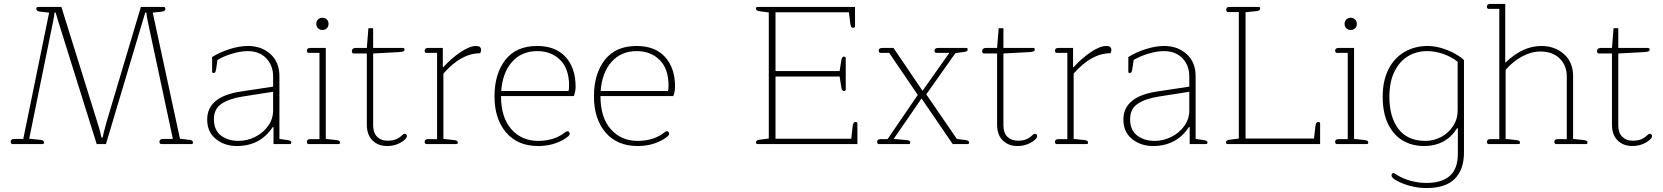

<svg xmlns="http://www.w3.org/2000/svg" viewBox="-20 -730 8427 973"><path d="M34 -12Q34 -18 38.5 -22Q43 -26 52 -26H98L229 -666L183 -671Q164 -673 164 -685Q164 -695 173 -695H291L475 -105Q482 -84 487.5 -61.5Q493 -39 494 -33H500Q501 -39 506 -59Q511 -79 518 -105L694 -695H809Q818 -695 818 -685Q818 -673 799 -671L754 -666L892 -27L942 -21Q958 -19 958 -8Q958 0 951 0H797Q793 0 790.5 -3.5Q788 -7 788 -12Q788 -18 792.5 -22Q797 -26 806 -26H856L730 -616Q726 -633 724 -647Q722 -661 722 -666H716L701 -616L517 0H470L277 -616L262 -666H256Q256 -661 254 -647Q252 -633 248 -616L128 -27L187 -21Q203 -19 203 -8Q203 0 196 0H43Q39 0 36.5 -3.5Q34 -7 34 -12Z M1030 -124Q1030 -240 1199 -266L1364 -291V-343Q1364 -398 1329.5 -434.5Q1295 -471 1235 -471Q1200 -471 1156.5 -458Q1113 -445 1082 -426L1075 -378Q1073 -368 1070.5 -364Q1068 -360 1063 -360Q1055 -360 1055 -367V-441Q1093 -465 1143 -481Q1193 -497 1237 -497Q1305 -497 1350.5 -456Q1396 -415 1396 -344V-26L1438 -20Q1448 -18 1452 -16Q1456 -14 1456 -8Q1456 0 1449 0H1366V-86H1362Q1299 10 1180 10Q1118 10 1074 -25.5Q1030 -61 1030 -124ZM1364 -170V-265L1211 -241Q1141 -230 1102.5 -204Q1064 -178 1064 -126Q1064 -71 1099.5 -43.5Q1135 -16 1189 -16Q1232 -16 1272.5 -36Q1313 -56 1338.5 -91.5Q1364 -127 1364 -170Z M1583 -609Q1583 -623 1592 -631.5Q1601 -640 1614 -640Q1627 -640 1636 -631.5Q1645 -623 1645 -609Q1645 -595 1636 -586.5Q1627 -578 1614 -578Q1601 -578 1592 -586.5Q1583 -595 1583 -609ZM1535 -11Q1535 -25 1553 -25H1599V-462H1544Q1540 -462 1537.5 -465Q1535 -468 1535 -473Q1535 -487 1553 -487H1631V-26L1686 -20Q1703 -18 1703 -8Q1703 0 1696 0H1544Q1540 0 1537.5 -3Q1535 -6 1535 -11Z M1839 -98V-459H1772Q1768 -459 1765.5 -462.5Q1763 -466 1763 -471Q1763 -478 1768 -482.5Q1773 -487 1781 -487H1839L1847 -587H1871V-487H2022Q2030 -487 2030 -478Q2030 -472 2023.5 -469.5Q2017 -467 2002 -466L1871 -459V-95Q1871 -57 1891 -37Q1911 -17 1944 -17Q1969 -17 1986.5 -24Q2004 -31 2019 -46Q2025 -52 2031 -52Q2035 -52 2038.5 -49Q2042 -46 2042 -40Q2042 -29 2021 -14Q1986 10 1942 10Q1897 10 1868 -18Q1839 -46 1839 -98Z M2132 -11Q2132 -25 2150 -25H2195V-462H2141Q2137 -462 2134.5 -465Q2132 -468 2132 -473Q2132 -487 2150 -487H2224V-390H2227Q2268 -435 2314 -466Q2360 -497 2393 -497Q2418 -497 2418 -477Q2418 -466 2412 -460Q2317 -460 2227 -357V-26L2283 -20Q2300 -18 2300 -8Q2300 0 2293 0H2141Q2137 0 2134.5 -3Q2132 -6 2132 -11Z M2486 -241Q2486 -356 2541 -426.5Q2596 -497 2702 -497Q2796 -497 2846.5 -441Q2897 -385 2897 -291Q2897 -266 2888 -243H2519Q2519 -134 2571.5 -75Q2624 -16 2707 -16Q2789 -16 2843 -59Q2851 -65 2856 -65Q2861 -65 2864 -61Q2867 -57 2867 -52Q2867 -46 2861 -40.5Q2855 -35 2843 -27Q2784 10 2707 10Q2603 10 2544.5 -59Q2486 -128 2486 -241ZM2861 -269Q2864 -278 2864 -296Q2864 -381 2819 -426Q2774 -471 2702 -471Q2624 -471 2575.5 -417Q2527 -363 2520 -269Z M2990 -241Q2990 -356 3045 -426.5Q3100 -497 3206 -497Q3300 -497 3350.5 -441Q3401 -385 3401 -291Q3401 -266 3392 -243H3023Q3023 -134 3075.5 -75Q3128 -16 3211 -16Q3293 -16 3347 -59Q3355 -65 3360 -65Q3365 -65 3368 -61Q3371 -57 3371 -52Q3371 -46 3365 -40.5Q3359 -35 3347 -27Q3288 10 3211 10Q3107 10 3048.5 -59Q2990 -128 2990 -241ZM3365 -269Q3368 -278 3368 -296Q3368 -381 3323 -426Q3278 -471 3206 -471Q3128 -471 3079.5 -417Q3031 -363 3024 -269Z M3811 -9Q3811 -20 3830 -22L3876 -28V-667L3830 -673Q3820 -675 3815.5 -677.5Q3811 -680 3811 -686Q3811 -695 3819 -695H4313V-598Q4313 -589 4304 -589Q4297 -589 4294 -594Q4291 -599 4289 -611L4282 -668H3910V-370H4235L4243 -421Q4245 -434 4248 -438.5Q4251 -443 4257 -443Q4266 -443 4266 -434V-278Q4266 -269 4257 -269Q4251 -269 4248 -273.5Q4245 -278 4243 -291L4235 -342H3910V-27H4294L4301 -90Q4303 -102 4306 -107Q4309 -112 4316 -112Q4325 -112 4325 -103V0H3819Q3811 0 3811 -9Z M4425 -11Q4425 -25 4443 -25H4478L4631 -249L4486 -462H4442Q4438 -462 4435.5 -465Q4433 -468 4433 -473Q4433 -487 4451 -487H4508L4655 -270L4656 -271L4791 -462H4725Q4721 -462 4718.5 -465Q4716 -468 4716 -473Q4716 -487 4734 -487H4877Q4884 -487 4884 -479Q4884 -469 4867 -467L4822 -461L4674 -252L4829 -26L4874 -20Q4891 -18 4891 -8Q4891 0 4884 0H4808L4650 -231L4509 -26L4576 -20Q4593 -18 4593 -8Q4593 0 4586 0H4434Q4430 0 4427.5 -3Q4425 -6 4425 -11Z M5033 -98V-459H4966Q4962 -459 4959.5 -462.5Q4957 -466 4957 -471Q4957 -478 4962 -482.5Q4967 -487 4975 -487H5033L5041 -587H5065V-487H5216Q5224 -487 5224 -478Q5224 -472 5217.5 -469.5Q5211 -467 5196 -466L5065 -459V-95Q5065 -57 5085 -37Q5105 -17 5138 -17Q5163 -17 5180.5 -24Q5198 -31 5213 -46Q5219 -52 5225 -52Q5229 -52 5232.5 -49Q5236 -46 5236 -40Q5236 -29 5215 -14Q5180 10 5136 10Q5091 10 5062 -18Q5033 -46 5033 -98Z M5326 -11Q5326 -25 5344 -25H5389V-462H5335Q5331 -462 5328.5 -465Q5326 -468 5326 -473Q5326 -487 5344 -487H5418V-390H5421Q5462 -435 5508 -466Q5554 -497 5587 -497Q5612 -497 5612 -477Q5612 -466 5606 -460Q5511 -460 5421 -357V-26L5477 -20Q5494 -18 5494 -8Q5494 0 5487 0H5335Q5331 0 5328.5 -3Q5326 -6 5326 -11Z M5673 -124Q5673 -240 5842 -266L6007 -291V-343Q6007 -398 5972.5 -434.5Q5938 -471 5878 -471Q5843 -471 5799.5 -458Q5756 -445 5725 -426L5718 -378Q5716 -368 5713.5 -364Q5711 -360 5706 -360Q5698 -360 5698 -367V-441Q5736 -465 5786 -481Q5836 -497 5880 -497Q5948 -497 5993.5 -456Q6039 -415 6039 -344V-26L6081 -20Q6091 -18 6095 -16Q6099 -14 6099 -8Q6099 0 6092 0H6009V-86H6005Q5942 10 5823 10Q5761 10 5717 -25.5Q5673 -61 5673 -124ZM6007 -170V-265L5854 -241Q5784 -230 5745.5 -204Q5707 -178 5707 -126Q5707 -71 5742.5 -43.5Q5778 -16 5832 -16Q5875 -16 5915.5 -36Q5956 -56 5981.5 -91.5Q6007 -127 6007 -170Z M6193 -9Q6193 -20 6212 -22L6258 -28V-669H6203Q6199 -669 6196.5 -672.5Q6194 -676 6194 -681Q6194 -695 6211 -695H6359Q6366 -695 6366 -687Q6366 -676 6350 -674L6292 -668V-28H6639L6646 -90Q6648 -102 6651 -107Q6654 -112 6661 -112Q6670 -112 6670 -103V0H6201Q6193 0 6193 -9Z M6794 -609Q6794 -623 6803 -631.5Q6812 -640 6825 -640Q6838 -640 6847 -631.5Q6856 -623 6856 -609Q6856 -595 6847 -586.5Q6838 -578 6825 -578Q6812 -578 6803 -586.5Q6794 -595 6794 -609ZM6746 -11Q6746 -25 6764 -25H6810V-462H6755Q6751 -462 6748.5 -465Q6746 -468 6746 -473Q6746 -487 6764 -487H6842V-26L6897 -20Q6914 -18 6914 -8Q6914 0 6907 0H6755Q6751 0 6748.5 -3Q6746 -6 6746 -11Z M7059 186Q7046 179 7039 172.5Q7032 166 7032 159Q7032 153 7035 150Q7038 147 7042 147Q7045 147 7054 153Q7087 175 7127.5 186Q7168 197 7209 197Q7287 197 7327.5 161Q7368 125 7368 49V-80H7364Q7307 10 7196 10Q7137 10 7090 -17Q7043 -44 7015 -100.5Q6987 -157 6987 -240Q6987 -321 7016.5 -379Q7046 -437 7098 -467Q7150 -497 7215 -497Q7262 -497 7314 -476.5Q7366 -456 7399 -426V43Q7399 129 7352.5 176Q7306 223 7209 223Q7169 223 7129.5 213Q7090 203 7059 186ZM7367 -170V-417Q7334 -443 7293 -457Q7252 -471 7212 -471Q7159 -471 7116 -445.5Q7073 -420 7047 -368Q7021 -316 7021 -239Q7021 -137 7067 -76.5Q7113 -16 7204 -16Q7246 -16 7283.5 -36Q7321 -56 7344 -91.5Q7367 -127 7367 -170Z M7515 -11Q7515 -25 7533 -25H7578V-685H7524Q7520 -685 7517.5 -688Q7515 -691 7515 -696Q7515 -710 7533 -710H7608V-415L7610 -413Q7696 -497 7791 -497Q7859 -497 7905.5 -456Q7952 -415 7952 -344V-26L8008 -20Q8025 -18 8025 -8Q8025 0 8018 0H7866Q7862 0 7859.5 -3Q7857 -6 7857 -11Q7857 -25 7875 -25H7920V-343Q7920 -398 7884 -433.5Q7848 -469 7786 -469Q7740 -469 7693 -443.5Q7646 -418 7610 -376V-26L7666 -20Q7683 -18 7683 -8Q7683 0 7676 0H7524Q7520 0 7517.5 -3Q7515 -6 7515 -11Z M8149 -98V-459H8082Q8078 -459 8075.5 -462.5Q8073 -466 8073 -471Q8073 -478 8078 -482.5Q8083 -487 8091 -487H8149L8157 -587H8181V-487H8332Q8340 -487 8340 -478Q8340 -472 8333.5 -469.5Q8327 -467 8312 -466L8181 -459V-95Q8181 -57 8201 -37Q8221 -17 8254 -17Q8279 -17 8296.5 -24Q8314 -31 8329 -46Q8335 -52 8341 -52Q8345 -52 8348.5 -49Q8352 -46 8352 -40Q8352 -29 8331 -14Q8296 10 8252 10Q8207 10 8178 -18Q8149 -46 8149 -98Z"/></svg>

Font: Maitree ExtraLight
Style: Regular
Weight: 250
Designer: CadsonDemak Team
Foundry: CadsonDemak
Version: Version 1.002